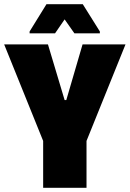

<svg xmlns="http://www.w3.org/2000/svg" viewBox="-23 -901 622 921"><path d="M184 0V-225L-3 -688H207L287 -421H295L373 -688H579L392 -225V0ZM119 -741V-750L200 -881H374L456 -750V-741H334L287 -808L241 -741Z"/></svg>

Font: Saira Semi Condensed Black
Style: Regular
Weight: 900
Width: 4
Designer: Hector Gatti with collaboration of the Omnibus-Type team
Foundry: Omnibus-Type
Version: Version 1.001; ttfautohint (v1.8)